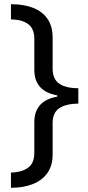

<svg xmlns="http://www.w3.org/2000/svg" viewBox="-20 -734 420 912"><path d="M32 86Q84 84 113.5 62.5Q143 41 143 -8V-153Q143 -256 252 -275V-281Q143 -300 143 -403V-549Q143 -598 114 -619.5Q85 -641 32 -642V-714Q94 -714 138 -696.5Q182 -679 206 -644Q230 -609 230 -555V-409Q230 -358 261.5 -336.5Q293 -315 352 -315V-242Q293 -241 261.5 -220Q230 -199 230 -149V0Q230 53 205 88Q180 123 135.5 140.5Q91 158 32 158Z"/></svg>

Font: Noto Sans Ol Chiki
Style: Regular
Weight: 400
Designer: Monotype Design Team, Lewis McGuffie
Foundry: Monotype Imaging Inc.
Version: Version 2.003